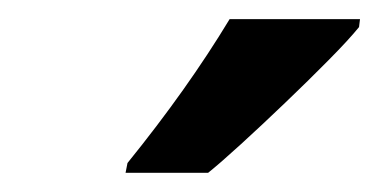

<svg xmlns="http://www.w3.org/2000/svg" viewBox="-20 -786 395 200"><path d="M110.8 -606 112.8 -616.2Q175.3 -693.4 219.2 -766.1H355L354 -757.8Q343.3 -744.6 322.3 -723.4Q301.3 -702.1 277.1 -679Q252.9 -655.8 231.2 -636Q209.5 -616.2 196.8 -606Z"/></svg>

Font: Open Sans Condensed
Style: Bold Italic
Weight: 700
Width: 3
Italic angle: -12°
Designer: Monotype Design Team
Foundry: Monotype Imaging Inc.
Version: Version 3.003; ttfautohint (v1.8.4)